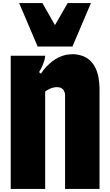

<svg xmlns="http://www.w3.org/2000/svg" viewBox="-20 -1234 720 1254"><path d="M50 -870H275Q275 -866 273 -853.5Q271 -841 268 -834Q264 -823 260 -812Q256 -801 248 -786Q245 -780 242 -774.5Q239 -769 235 -763L247 -753Q266 -781 283 -798.5Q300 -816 321 -833Q340 -848 363 -859Q386 -870 408 -875Q419 -877 430.5 -878.5Q442 -880 454 -880Q484 -880 513.5 -870.5Q543 -861 565 -842Q609 -802 623 -730Q626 -712 628 -692Q630 -672 630 -650V0H405V-610Q405 -622 403 -628.5Q401 -635 395 -646Q391 -652 383 -657Q375 -662 369 -663Q359 -665 351 -665Q343 -665 336 -663.5Q329 -662 321 -660Q312 -658 306 -654.5Q300 -651 290 -646Q286 -644 282.5 -641.5Q279 -639 275 -636V0H50ZM226 -930 105 -1214H257L339 -1070L422 -1214H574L453 -930Z"/></svg>

Font: Boldonse
Style: Regular
Weight: 400
Designer: Universitype Foundry
Foundry: Universitype Foundry
Version: Version 1.000; ttfautohint (v1.8.4.7-5d5b)